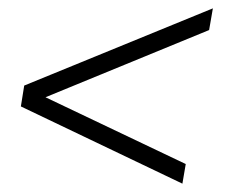

<svg xmlns="http://www.w3.org/2000/svg" viewBox="-20 -502 540 460"><path d="M417 -62 30 -247 38 -297 490 -482 481 -430 89 -269 425 -109Z"/></svg>

Font: Spectral SC
Style: Italic
Weight: 400
Italic angle: -10°
Designer: Jean-Baptiste Levee
Foundry: Production Type
Version: Version 2.001